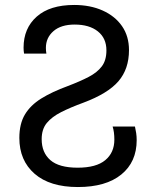

<svg xmlns="http://www.w3.org/2000/svg" viewBox="-20 -744 616 774"><path d="M294 10Q181 10 119.5 -43.5Q58 -97 58 -188Q58 -245 80.5 -282.5Q103 -320 146.5 -347Q190 -374 253 -397Q303 -416 337.5 -434Q372 -452 390.5 -476.5Q409 -501 409 -541Q409 -590 374.5 -617.5Q340 -645 281 -645Q226 -645 195.5 -618.5Q165 -592 165 -551Q165 -545 165.5 -539Q166 -533 167 -528H77Q76 -533 75.5 -539.5Q75 -546 75 -552Q75 -630 128 -677Q181 -724 279 -724Q344 -724 394 -701.5Q444 -679 472 -638.5Q500 -598 500 -542Q500 -466 457.5 -416.5Q415 -367 316 -330Q264 -311 226.5 -292Q189 -273 168.5 -248Q148 -223 148 -183Q148 -129 183 -98.5Q218 -68 293 -68Q368 -68 404.5 -98.5Q441 -129 441 -181Q441 -212 434 -234H524Q527 -221 529 -207.5Q531 -194 531 -179Q531 -91 469 -40.5Q407 10 294 10Z"/></svg>

Font: Go Noto Current
Style: Regular
Weight: 400
Designer: Monotype Design Team
Foundry: Monotype Imaging Inc.
Version: Version 2.007; ttfautohint (v1.8) -l 8 -r 50 -G 200 -x 14 -D